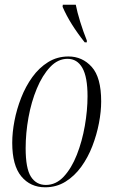

<svg xmlns="http://www.w3.org/2000/svg" viewBox="-20 -786 482 816"><path d="M172 10Q109 10 70.5 -36.5Q32 -83 32 -179Q32 -223 41.5 -272.5Q51 -322 70 -370.5Q89 -419 117.5 -458.5Q146 -498 184.5 -522Q223 -546 271 -546Q330 -546 370 -501.5Q410 -457 410 -355Q410 -312 400.5 -262.5Q391 -213 372.5 -165Q354 -117 325.5 -77.5Q297 -38 258.5 -14Q220 10 172 10ZM175 0Q218 0 251 -35.5Q284 -71 306.5 -128Q329 -185 340.5 -251Q352 -317 352 -377Q352 -459 330 -497.5Q308 -536 267 -536Q226 -536 193 -501Q160 -466 136.5 -409.5Q113 -353 101 -286.5Q89 -220 89 -156Q89 -70 111.5 -35Q134 0 175 0ZM340 -606Q309 -645 285.5 -682.5Q262 -720 246 -757L247 -766H302Q308 -735 321 -693Q334 -651 349 -614V-606Z"/></svg>

Font: Noto Serif Display ExtraCondensed Light
Style: Italic
Weight: 300
Width: 2
Italic angle: -12°
Designer: Monotype Design Team
Foundry: Monotype Imaging Inc.
Version: Version 2.009